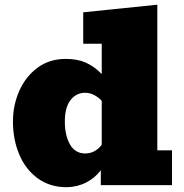

<svg xmlns="http://www.w3.org/2000/svg" viewBox="-20 -782 779 811"><path d="M261.7 8.8Q190.9 8.8 139.2 -28.8Q87.9 -66.4 61.3 -129.6Q34.7 -192.9 34.7 -269Q34.7 -337.9 62 -399.4Q89.4 -460 139.4 -496.6Q189.5 -533.2 257.8 -533.2Q307.6 -533.2 343.3 -517.1Q378.9 -501 409.7 -469.2V-597.2H331.5V-730L644.5 -762.2V-147H706.5V0H405.8V-63Q381.8 -30.8 344.7 -11.5Q307.6 7.8 261.7 8.8ZM339.8 -133.8Q362.8 -133.8 381.3 -144.8Q399.9 -155.8 409.7 -170.9V-356Q398.4 -369.1 379.6 -379.6Q360.8 -390.1 339.8 -390.1Q301.8 -390.1 277.8 -359.1Q253.9 -328.1 253.9 -269Q253.9 -209 275.9 -171.4Q297.9 -133.8 339.8 -133.8Z"/></svg>

Font: Angkor
Style: Regular
Weight: 400
Designer: Danh Hong
Foundry: Danh Hong
Version: Version 8.000; ttfautohint (v1.8.3)